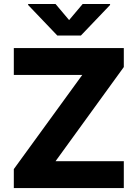

<svg xmlns="http://www.w3.org/2000/svg" viewBox="-20 -950 695 970"><path d="M49.8 -95.7 395.5 -571.3H49.8V-707H605.5V-611.3L260.7 -135.7H605.5V0H49.8ZM329.1 -848.6 397.5 -929.7H536.1V-924.8L388.7 -770.5H269.5L122.1 -924.8V-929.7H260.7Z"/></svg>

Font: Pretendard GOV ExtraBold
Style: Regular
Weight: 800
Designer: Base glyphs from Inter by Rasmus Andersson; Hangeul glyphs from Noto Sans CJK(Source Han Sans) by Jang Soo-young and Kan
Foundry: Kil Hyung-jin
Version: Version 1.309